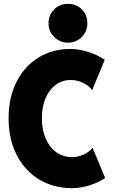

<svg xmlns="http://www.w3.org/2000/svg" viewBox="-20 -986 602 1014"><path d="M362.3 7.8Q261.7 7.8 185.8 -38.8Q109.9 -85.4 67.6 -168.7Q25.4 -252 25.4 -361.3Q25.4 -470.2 66.7 -552.5Q107.9 -634.8 181.6 -681.2Q255.4 -727.5 353.5 -727.5Q396 -727.5 446 -711.7Q496.1 -695.8 533.2 -669.9L466.8 -509.8Q449.7 -533.7 418.5 -548.6Q387.2 -563.5 354.5 -563.5Q308.1 -563.5 273.7 -537.8Q239.3 -512.2 220.2 -466.8Q201.2 -421.4 201.2 -361.3Q201.2 -300.8 221.2 -254.4Q241.2 -208 277.1 -182.1Q313 -156.2 361.3 -156.2Q393.1 -156.2 422.9 -170.2Q452.6 -184.1 468.8 -206.1L535.2 -45.9Q500.5 -22 452.4 -7.1Q404.3 7.8 362.3 7.8ZM338.9 -760.7Q295.9 -760.7 266.1 -790.5Q236.3 -820.3 236.3 -863.3Q236.3 -907.2 266.1 -936.5Q295.9 -965.8 338.9 -965.8Q382.8 -965.8 412.1 -936.5Q441.4 -907.2 441.4 -863.3Q441.4 -820.3 412.1 -790.5Q382.8 -760.7 338.9 -760.7Z"/></svg>

Font: Reddit Mono Black
Style: Regular
Weight: 900
Monospace: yes
Designer: Stephen Hutchings
Foundry: Reddit
Version: Version 1.014